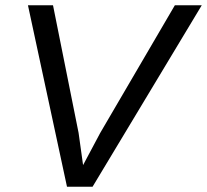

<svg xmlns="http://www.w3.org/2000/svg" viewBox="-20 -708 785 728"><path d="M331 0H234L86 -688H181L278 -204L295 -82L360 -204L643 -688H745Z"/></svg>

Font: Libra Sans Modern
Style: Italic
Weight: 400
Italic angle: -12°
Foundry: Stefan Peev, Context Ltd
Version: Version 1.000